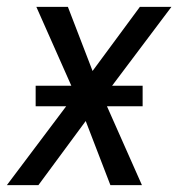

<svg xmlns="http://www.w3.org/2000/svg" viewBox="-23 -540 543 560"><path d="M-3 0 170 -230H81V-290H185L83 -520H175L247 -333L385 -520H477L304 -290H393V-230H289L391 0H299L227 -187L89 0Z"/></svg>

Font: Iosevka
Style: Italic
Weight: 400
Italic angle: -9°
Monospace: yes
Designer: Belleve Invis
Foundry: Belleve Invis
Version: Version 32.5.0; ttfautohint (v1.8.4)